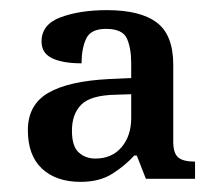

<svg xmlns="http://www.w3.org/2000/svg" viewBox="-20 -739 422 379"><path d="M139 -380Q91 -380 63 -406Q35 -432 35 -482Q35 -532 75 -555.5Q115 -579 196 -583L239 -585V-614Q239 -644 230.5 -663Q222 -682 189 -682Q159 -682 150 -662.5Q141 -643 141 -614Q104 -614 83 -624Q62 -634 62 -657Q62 -691 100 -705Q138 -719 191 -719Q257 -719 289.5 -694.5Q322 -670 322 -611V-459Q322 -437 331.5 -428.5Q341 -420 365 -420V-386H268L250 -432H245Q228 -413 202.5 -396.5Q177 -380 139 -380ZM168 -426Q201 -426 220 -448.5Q239 -471 239 -506V-553L208 -552Q159 -551 140.5 -532.5Q122 -514 122 -481Q122 -450 135.5 -438Q149 -426 168 -426Z"/></svg>

Font: Noto Serif Dogra
Style: Regular
Weight: 400
Designer: Ek Type
Foundry: Ek Type
Version: Version 1.005